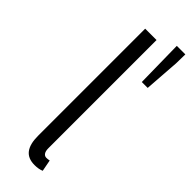

<svg xmlns="http://www.w3.org/2000/svg" viewBox="-260 -772 799 799"><g transform="rotate(45 140.0 -372.0)"><path d="M229.5 -757.3H279.8L278.8 -703.6L267.6 -547.9H232.9ZM152.8 -714.8V-78.1Q152.8 -61 158.9 -52.5Q165 -43.9 174.8 -43.9Q183.1 -43.9 192.9 -45.9L202.6 4.9Q185.5 12.2 161.6 12.2Q122.6 12.2 104.2 -12Q85.9 -36.1 85.9 -84V-714.8Z"/></g></svg>

Font: Varta
Style: Light
Weight: 300
Designer: Joana Correia, Viktoriya Grabowska, Eben Sorkin
Foundry: Sorkin Type
Version: Version 1.002; ttfautohint (v1.3) -l 8 -r 24 -G 200 -x 12 -H